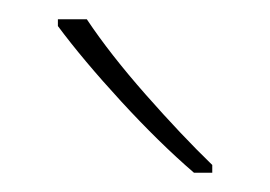

<svg xmlns="http://www.w3.org/2000/svg" viewBox="-20 -785 280 199"><path d="M70 -765Q94 -729 131 -687Q168 -645 200 -614V-606H181Q145 -637 105.5 -680Q66 -723 40 -758V-765Z"/></svg>

Font: Noto Sans Thai SemCond Thin
Style: Regular
Weight: 100
Width: 4
Designer: Monotype Design Team
Foundry: Monotype Imaging Inc.
Version: Version 2.002; ttfautohint (v1.8.4.7-5d5b)